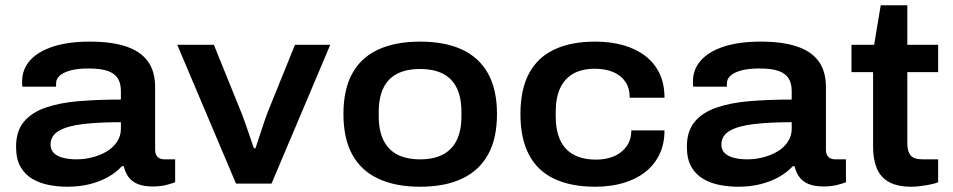

<svg xmlns="http://www.w3.org/2000/svg" viewBox="-20 -697 3617 729"><path d="M235 12Q201 12 166.5 5.5Q132 -1 103.5 -17.5Q75 -34 58 -63.5Q41 -93 41 -140Q41 -199 70.5 -234.5Q100 -270 153.5 -288.5Q207 -307 280 -313Q353 -319 439 -319V-352Q439 -380 427.5 -399Q416 -418 389.5 -427.5Q363 -437 316 -437Q275 -437 247.5 -429.5Q220 -422 206.5 -409.5Q193 -397 193 -381V-368H65Q64 -373 64 -377.5Q64 -382 64 -388Q64 -434 94.5 -468Q125 -502 182.5 -520.5Q240 -539 321 -539Q404 -539 459 -520.5Q514 -502 541.5 -464Q569 -426 569 -366V-129Q569 -110 578.5 -101Q588 -92 604 -92H645V-5Q635 -1 612.5 5Q590 11 560 11Q525 11 502.5 1.5Q480 -8 467.5 -25.5Q455 -43 450 -66H443Q421 -42 389.5 -24.5Q358 -7 319.5 2.5Q281 12 235 12ZM271 -92Q302 -92 332 -100Q362 -108 386 -122.5Q410 -137 424.5 -159Q439 -181 439 -208V-233Q356 -233 296 -226Q236 -219 204 -200.5Q172 -182 172 -148Q172 -128 185 -115.5Q198 -103 220.5 -97.5Q243 -92 271 -92Z M876 0 653 -527H792L892 -280Q899 -264 908 -238Q917 -212 927 -184Q937 -156 944 -134H950Q957 -155 966 -182.5Q975 -210 984 -236.5Q993 -263 1000 -280L1100 -527H1234L1011 0Z M1575 12Q1482 12 1416.5 -18.5Q1351 -49 1317.5 -110Q1284 -171 1284 -264Q1284 -357 1317.5 -418Q1351 -479 1416.5 -509Q1482 -539 1575 -539Q1669 -539 1734 -509Q1799 -479 1833 -418Q1867 -357 1867 -264Q1867 -171 1833 -110Q1799 -49 1734 -18.5Q1669 12 1575 12ZM1575 -92Q1627 -92 1662 -110.5Q1697 -129 1714.5 -165.5Q1732 -202 1732 -255V-272Q1732 -326 1714.5 -362.5Q1697 -399 1662 -417Q1627 -435 1575 -435Q1523 -435 1488 -417Q1453 -399 1435.5 -362.5Q1418 -326 1418 -272V-255Q1418 -202 1435.5 -165.5Q1453 -129 1488 -110.5Q1523 -92 1575 -92Z M2240 12Q2148 12 2084.5 -18Q2021 -48 1988.5 -109.5Q1956 -171 1956 -264Q1956 -357 1988.5 -418Q2021 -479 2084.5 -509Q2148 -539 2240 -539Q2298 -539 2346 -525.5Q2394 -512 2429.5 -485Q2465 -458 2484 -418.5Q2503 -379 2503 -326H2371Q2371 -362 2354.5 -386.5Q2338 -411 2308 -423.5Q2278 -436 2239 -436Q2190 -436 2157 -417.5Q2124 -399 2107 -362.5Q2090 -326 2090 -272V-255Q2090 -202 2107 -165Q2124 -128 2158.5 -109.5Q2193 -91 2244 -91Q2282 -91 2312 -104Q2342 -117 2359.5 -142Q2377 -167 2377 -202H2503Q2503 -150 2483.5 -110Q2464 -70 2429 -43Q2394 -16 2346 -2Q2298 12 2240 12Z M2782 12Q2748 12 2713.5 5.5Q2679 -1 2650.5 -17.5Q2622 -34 2605 -63.5Q2588 -93 2588 -140Q2588 -199 2617.5 -234.5Q2647 -270 2700.5 -288.5Q2754 -307 2827 -313Q2900 -319 2986 -319V-352Q2986 -380 2974.5 -399Q2963 -418 2936.5 -427.5Q2910 -437 2863 -437Q2822 -437 2794.5 -429.5Q2767 -422 2753.5 -409.5Q2740 -397 2740 -381V-368H2612Q2611 -373 2611 -377.5Q2611 -382 2611 -388Q2611 -434 2641.5 -468Q2672 -502 2729.5 -520.5Q2787 -539 2868 -539Q2951 -539 3006 -520.5Q3061 -502 3088.5 -464Q3116 -426 3116 -366V-129Q3116 -110 3125.5 -101Q3135 -92 3151 -92H3192V-5Q3182 -1 3159.5 5Q3137 11 3107 11Q3072 11 3049.5 1.5Q3027 -8 3014.5 -25.5Q3002 -43 2997 -66H2990Q2968 -42 2936.5 -24.5Q2905 -7 2866.5 2.5Q2828 12 2782 12ZM2818 -92Q2849 -92 2879 -100Q2909 -108 2933 -122.5Q2957 -137 2971.5 -159Q2986 -181 2986 -208V-233Q2903 -233 2843 -226Q2783 -219 2751 -200.5Q2719 -182 2719 -148Q2719 -128 2732 -115.5Q2745 -103 2767.5 -97.5Q2790 -92 2818 -92Z M3441 12Q3387 12 3355 -6Q3323 -24 3309 -58Q3295 -92 3295 -140V-423H3213V-527H3299L3324 -677H3425V-527H3542V-423H3425V-151Q3425 -122 3437.5 -107Q3450 -92 3484 -92H3542V-5Q3530 0 3512 3.5Q3494 7 3475 9.5Q3456 12 3441 12Z"/></svg>

Font: Archivo SemiBold SemiExpanded
Style: Regular
Weight: 600
Width: 6
Version: Version 2.001